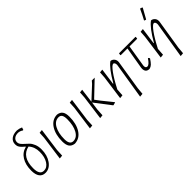

<svg xmlns="http://www.w3.org/2000/svg" viewBox="75 -1615 2713 2713"><g transform="rotate(-45 1431.5 -258.0)"><path d="M160 6Q101 6 70 -36.5Q39 -79 39 -159Q39 -276 87 -353Q135 -430 222 -451L224 -455Q221 -458 208.5 -469Q196 -480 192.5 -483Q189 -486 179 -496Q169 -506 165.5 -511Q162 -516 155.5 -525.5Q149 -535 146.5 -543Q144 -551 142 -562Q140 -573 140 -584Q140 -639 182 -672Q224 -705 296 -705Q342 -701 379 -683L367 -646L358 -644Q320 -670 283 -670Q236 -670 208 -647Q180 -624 180 -587Q180 -560 198 -536.5Q216 -513 242 -491.5Q268 -470 293.5 -443.5Q319 -417 337 -372.5Q355 -328 355 -270Q355 -152 299 -73Q243 6 160 6ZM82 -163Q82 -31 166 -31Q230 -31 271 -96Q312 -161 312 -262Q312 -363 252 -428Q82 -390 82 -163Z M551 -459 503 -108 498 -1 446 4 496 -360 501 -454Z M851 -462H857Q910 -455 935 -420.5Q960 -386 960 -317Q960 -178 904 -89Q848 0 750 7H744Q690 0 665 -35.5Q640 -71 640 -142Q640 -280 697 -369Q754 -458 851 -462ZM844 -421Q771 -421 727.5 -343.5Q684 -266 684 -143Q684 -33 755 -33Q827 -33 870 -111Q913 -189 913 -313Q913 -369 896.5 -395Q880 -421 844 -421Z M1153 -459 1105 -108 1100 -1 1048 4 1098 -360 1103 -454Z M1253 4 1302 -360 1308 -454 1356 -459 1329 -247 1513 -418 1545 -455H1602L1376 -240Q1399 -207 1429.5 -168.5Q1460 -130 1502.5 -78Q1545 -26 1558 -9L1557 -3Q1541 3 1516 8L1510 6L1327 -233L1310 -108L1304 -1Z M1758 -459 1724 -211H1731Q1841 -404 1924 -463H1935Q1964 -456 1982 -433Q2000 -410 1999 -377L1998 -364L1927 81L1918 184L1866 189L1953 -349L1954 -363Q1954 -383 1946 -396Q1938 -409 1926 -409Q1899 -409 1840.5 -329.5Q1782 -250 1710 -110V-108L1703 -1L1652 4L1702 -360L1708 -454Z M2239 6Q2164 6 2164 -71L2166 -94L2221 -419H2088L2083 -424L2088 -455H2416L2420 -450L2416 -419H2262L2210 -99L2208 -81Q2208 -39 2241 -39Q2277 -39 2327 -116H2335L2349 -96Q2316 -45 2292.5 -23Q2269 -1 2239 6Z M2744 -689 2751 -691 2780 -680 2781 -672Q2770 -652 2698 -523L2691 -521L2666 -532Q2705 -603 2744 -689ZM2569 -459 2535 -211H2542Q2652 -404 2735 -463H2746Q2775 -456 2793 -433Q2811 -410 2810 -377L2809 -364L2738 81L2729 184L2677 189L2764 -349L2765 -363Q2765 -383 2757 -396Q2749 -409 2737 -409Q2710 -409 2651.5 -329.5Q2593 -250 2521 -110V-108L2514 -1L2463 4L2513 -360L2519 -454Z"/></g></svg>

Font: Alegreya Sans SC Light
Style: Italic
Weight: 300
Italic angle: -7°
Designer: Juan Pablo del Peral
Foundry: Huerta Tipografica
Version: Version 2.007